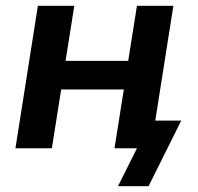

<svg xmlns="http://www.w3.org/2000/svg" viewBox="-20 -509 678 659"><path d="M385 130 450 0H382L398 -95H602L490 130ZM33 0 110 -489H235L205 -300H420L450 -489H575L498 0H373L405 -202H190L158 0Z"/></svg>

Font: Nunito Sans 12pt ExtraLight
Style: Italic
Weight: 200
Italic angle: -9°
Designer: Vernon Adams
Foundry: Vernon Adams
Version: Version 3.101;gftools[0.9.27]